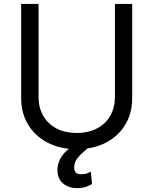

<svg xmlns="http://www.w3.org/2000/svg" viewBox="-20 -747 781 978"><path d="M565.4 -727.1H653.3V-245.6Q653.3 -170.9 618.4 -112.5Q583.5 -54.2 520 -20.8Q456.5 12.7 370.6 12.7Q285.2 12.7 221.7 -20.8Q158.2 -54.2 123 -112.8Q87.9 -171.4 87.9 -245.6V-727.1H176.3V-252.9Q176.3 -199.7 199.7 -158.2Q223.1 -116.7 266.6 -93.3Q310.1 -69.8 370.6 -69.8Q431.2 -69.8 475.1 -93.3Q519 -116.7 542.2 -158.2Q565.4 -199.7 565.4 -252.9ZM373.5 211.4Q330.1 211.4 301.3 187.5Q272.5 163.6 272.5 117.7Q272.5 91.3 285.2 65.2Q297.9 39.1 326.4 14.6Q355 -9.8 401.9 -31.2L439.9 -1.5Q408.2 22 383.1 48.3Q357.9 74.7 357.9 106.4Q357.9 122.6 365.7 131.6Q373.5 140.6 394.5 140.6Q410.6 140.6 423.1 136.2Q435.5 131.8 442.9 127.9L448.7 190.4Q437 197.8 418 204.6Q398.9 211.4 373.5 211.4Z"/></svg>

Font: Sahel VF Regular
Style: Regular
Weight: 400
Foundry: Saber Rastikerdar (saber.rastikerdar@gmail.com)
Version: Version 3.4.0